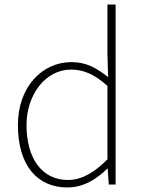

<svg xmlns="http://www.w3.org/2000/svg" viewBox="-20 -814 635 847"><path d="M277 13C350 13 409 -26 453 -70H455L460 0H490V-794H454V-573L457 -474C403 -516 359 -540 295 -540C167 -540 59 -432 59 -262C59 -84 145 13 277 13ZM280 -20C163 -20 97 -118 97 -262C97 -398 182 -507 293 -507C348 -507 396 -487 454 -435V-111C396 -53 341 -20 280 -20Z"/></svg>

Font: Harano Aji Gothic KR ExtraLight
Style: Regular
Weight: 250
Foundry: Masamichi Hosoda
Version: HaranoAjiGothicKR-ExtraLight version 20220220;ttx 4.29.1